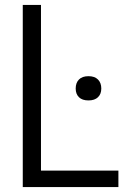

<svg xmlns="http://www.w3.org/2000/svg" viewBox="-20 -760 503 780"><path d="M72.5 0V-740H146.5V-67H461V0ZM339.5 -352Q314 -352 300.8 -365Q287.5 -378 287.5 -400.5Q287.5 -423.5 300.8 -437Q314 -450.5 339.5 -450.5Q364.5 -450.5 378 -437Q391.5 -423.5 391.5 -400.5Q391.5 -378 378 -365Q364.5 -352 339.5 -352Z"/></svg>

Font: Encode Sans Condensed
Style: Regular
Weight: 400
Width: 3
Designer: Multiple Designers
Foundry: Impallari Type
Version: Version 3.000; ttfautohint (v1.8.3) -l 8 -r 50 -G 200 -x 14 